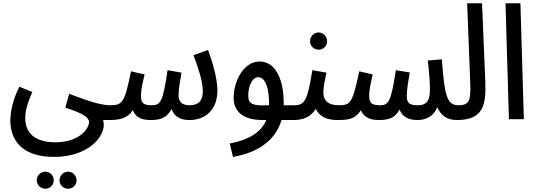

<svg xmlns="http://www.w3.org/2000/svg" viewBox="-20 -727 3278 1171"><path d="M396 424C424 424 447 401 447 373C447 344 424 320 396 320C366 320 343 344 343 373C343 401 366 424 396 424ZM257 424C285 424 308 401 308 373C308 344 285 320 257 320C227 320 204 344 204 373C204 401 227 424 257 424Z M43 11C45 140 127 230 309 230C511 230 613 115 613 34C613 22 610 12 609 5C617 5 633 5 640 5C681 5 696 -15 696 -42C696 -68 681 -85 649 -85C606 -87 554 -96 402 -155L378 -70C486 -37 523 -10 523 17C523 61 460 141 315 141C236 140 134 115 134 -7C134 -52 149 -102 177 -166L98 -198C57 -117 43 -43 43 11Z M639 5C708 5 755 -2 790 -55C810 -5 853 5 899 5C958 5 997 -7 1026 -62C1044 -14 1082 5 1136 5C1232 5 1306 -57 1306 -175C1306 -250 1275 -351 1249 -422L1160 -391C1190 -310 1217 -230 1217 -171C1217 -115 1193 -85 1136 -85C1083 -85 1069 -113 1069 -147C1069 -180 1080 -246 1087 -284L1002 -299C973 -102 959 -85 903 -85C847 -85 839 -108 840 -147C841 -186 848 -213 862 -273L779 -292C740 -101 728 -85 649 -85Z M1401 230C1557 203 1661 127 1697 5H1765C1798 5 1820 -8 1820 -42C1820 -72 1801 -85 1774 -85H1710C1710 -86 1710 -88 1710 -90C1713 -241 1660 -352 1564 -352C1466 -352 1405 -233 1405 -130C1405 -47 1462 5 1582 5H1604C1576 72 1510 124 1381 148ZM1494 -144C1494 -199 1517 -256 1555 -256C1599 -256 1623 -186 1621 -85H1605C1525 -81 1494 -92 1494 -144Z M1924 -424C1952 -424 1975 -447 1975 -475C1975 -504 1952 -529 1924 -529C1894 -529 1871 -504 1871 -475C1871 -447 1894 -424 1924 -424Z M1764 5C1801 5 1864 3 1906 -63C1928 -17 1971 5 2038 5C2079 5 2094 -15 2094 -42C2094 -68 2080 -85 2048 -85C1974 -85 1952 -121 1952 -164C1952 -198 1964 -249 1971 -284L1885 -299C1855 -114 1839 -85 1774 -85Z M2038 5C2104 5 2147 0 2181 -55C2202 -4 2249 5 2290 5C2353 5 2390 -8 2417 -59C2433 -14 2472 5 2527 5C2574 5 2623 -14 2647 -73C2669 -23 2706 5 2767 5C2809 5 2824 -15 2824 -42C2824 -68 2809 -85 2777 -85C2706 -85 2691 -142 2675 -365L2589 -358C2599 -275 2602 -223 2602 -177C2602 -103 2572 -85 2529 -85C2470 -85 2461 -103 2461 -146C2461 -179 2472 -246 2479 -285L2394 -299C2365 -102 2349 -85 2296 -85C2233 -85 2232 -112 2232 -148C2232 -186 2246 -240 2253 -273L2171 -292C2131 -101 2118 -85 2048 -85Z M2767 5C2920 5 2946 -78 2940 -224L2920 -707H2829L2848 -221C2852 -117 2844 -85 2776 -85Z M3084 0H3175L3154 -707H3063Z"/></svg>

Font: Noto Sans Arabic ExtCond Med
Style: Regular
Weight: 500
Width: 2
Designer: Monotype Design Team, Nadine Chahine, Nizar Qandah and Khaled Hosny
Foundry: Monotype Imaging Inc.
Version: Version 2.012